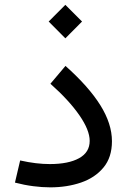

<svg xmlns="http://www.w3.org/2000/svg" viewBox="-20 -786 537 809"><path d="M451.7 -190.9Q451.7 -123 416 -80.1Q380.4 -37.1 321.3 -16.8Q262.2 3.4 191.9 3.4Q157.2 3.4 119.9 -1.5Q82.5 -6.3 43 -16.6L64.9 -109.9Q99.6 -102.1 130.6 -98.4Q161.6 -94.7 189.9 -94.7Q268.6 -94.7 313.2 -119.4Q357.9 -144 357.9 -192.4Q357.9 -237.8 314.2 -300.8Q270.5 -363.8 192.4 -433.1L255.9 -508.3Q353.5 -421.4 402.6 -343Q451.7 -264.6 451.7 -190.9ZM185.1 -695.3 255.4 -765.6 325.7 -695.3 255.4 -624.5Z"/></svg>

Font: Estedad-FD Medium
Style: Regular
Weight: 500
Designer: Amin Abedi
Version: Version 7.3